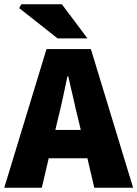

<svg xmlns="http://www.w3.org/2000/svg" viewBox="-30 -880 644 900"><path d="M-10 0 188 -650H396L594 0H412L338 -316Q326 -363 314 -418Q302 -473 290 -522H286Q276 -473 264 -418Q252 -363 240 -316L166 0ZM132 -138V-271H450V-138ZM240 -700 60 -842 70 -860H260L380 -700Z"/></svg>

Font: Source Sans 3 ExtraLight Black
Style: Regular
Weight: 900
Version: Version 3.052;hotconv 1.1.0;makeotfexe 2.6.0